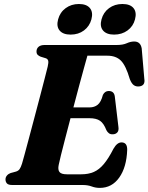

<svg xmlns="http://www.w3.org/2000/svg" viewBox="-20 -925 742 960"><path d="M393 0H41.5Q21.5 0 14.5 -8Q7.5 -16 7.5 -28Q7.5 -39 14.8 -47.5Q22 -56 33.5 -60L59.5 -67Q71.5 -70.5 77.8 -79.2Q84 -88 90 -106.5Q93.5 -118 103 -153Q112.5 -188 125.5 -236.8Q138.5 -285.5 152.8 -339.5Q167 -393.5 180.5 -444.5Q194 -495.5 204 -534.8Q214 -574 218.5 -592Q223.5 -613 220.8 -622Q218 -631 208 -634L183.5 -641.5Q175.5 -644.5 169 -650.2Q162.5 -656 162.5 -667.5Q162.5 -682 172.8 -691Q183 -700 203 -700H563Q594.5 -700 613.8 -708.8Q633 -717.5 651 -717.5Q682.5 -717.5 688.5 -683L701.5 -531.5Q707.5 -497 677 -493Q661 -491 649.5 -498.8Q638 -506.5 629 -529.5Q609 -598 584.2 -622.2Q559.5 -646.5 517 -646.5H417Q411.5 -627 400.5 -587.2Q389.5 -547.5 375.5 -495.5Q361.5 -443.5 347 -388H428.5Q451.5 -388 468.2 -401Q485 -414 494.5 -450.5Q504.5 -470 523.5 -470Q550.5 -470 554 -442.5L572 -291.5Q575 -272 566.5 -262.8Q558 -253.5 543.5 -253.5Q532 -253 524.5 -258.8Q517 -264.5 512 -274Q499 -308 480.2 -321Q461.5 -334 427 -334H332.5Q318.5 -280.5 306 -232.5Q293.5 -184.5 284.8 -149.5Q276 -114.5 273.5 -100.5Q268.5 -77 277.2 -65.2Q286 -53.5 314.5 -53.5H386.5Q422 -53.5 449 -65.2Q476 -77 499.2 -104.8Q522.5 -132.5 547.5 -181.5Q565.5 -213 587.5 -213Q616.5 -213 616 -176Q613 -89 576.2 -37.2Q539.5 14.5 479 14.5Q457.5 14.5 438.2 7.2Q419 0 393 0ZM333 -752Q295 -752 278 -772.5Q261 -793 270.5 -828Q280 -863.5 308.2 -884.2Q336.5 -905 374.5 -905Q413 -905 429.8 -884.2Q446.5 -863.5 437 -828Q427.5 -793.5 399.8 -772.8Q372 -752 333 -752ZM550.5 -752Q512.5 -752 495.2 -772.5Q478 -793 487.5 -828Q497 -863.5 525.2 -884.2Q553.5 -905 592 -905Q631 -905 647.8 -884.2Q664.5 -863.5 655 -828Q646 -793.5 617.8 -772.8Q589.5 -752 550.5 -752Z"/></svg>

Font: Fraunces 9pt S000
Style: Bold Italic
Weight: 700
Italic angle: -16°
Version: Version 1.000; ttfautohint (v1.8.3)